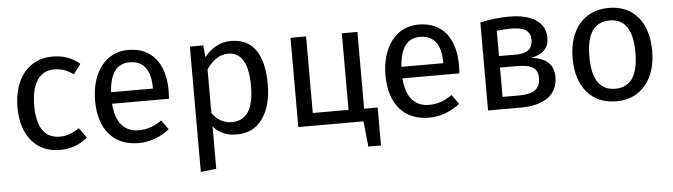

<svg xmlns="http://www.w3.org/2000/svg" viewBox="-47 -727 3955 1129"><g transform="rotate(-5 1930.5 -163.0)"><path d="M287 -539C145 -539 57 -427 57 -259C57 -174 78 -108 119 -60C160 -12 216 12 287 12C346 12 400 -7 448 -46L406 -106C363 -78 332 -66 291 -66C204 -66 156 -128 156 -261C156 -394 206 -463 291 -463C334 -463 367 -451 404 -424L448 -482C400 -522 350 -539 287 -539Z M951 -279C951 -442 874 -539 734 -539C599 -539 515 -422 515 -258C515 -90 601 12 748 12C815 12 876 -10 932 -54L892 -109C845 -77 806 -63 755 -63C675 -63 621 -116 613 -232H949C950 -248 951 -264 951 -279ZM860 -300H613C620 -411 661 -466 736 -466C819 -466 860 -410 860 -306Z M1340 -539C1280 -539 1223 -509 1184 -456L1177 -527H1098V213L1190 202V-48C1223 -8 1269 12 1328 12C1394 12 1445 -13 1481 -64C1517 -115 1535 -181 1535 -264C1535 -439 1475 -539 1340 -539ZM1306 -63C1258 -63 1217 -86 1190 -127V-384C1222 -432 1265 -466 1317 -466C1396 -466 1436 -399 1436 -264C1436 -130 1393 -63 1306 -63Z M2087 -527H1995V-75H1784V-527H1692V0H2077L2092 150H2167V-74H2087Z M2665 -279C2665 -442 2588 -539 2448 -539C2313 -539 2229 -422 2229 -258C2229 -90 2315 12 2462 12C2529 12 2590 -10 2646 -54L2606 -109C2559 -77 2520 -63 2469 -63C2389 -63 2335 -116 2327 -232H2663C2664 -248 2665 -264 2665 -279ZM2574 -300H2327C2334 -411 2375 -466 2450 -466C2533 -466 2574 -410 2574 -306Z M3090 -286C3161 -298 3197 -336 3197 -396C3197 -488 3116 -539 2985 -539C2932 -539 2874 -533 2812 -520V0H3002C3137 0 3224 -51 3224 -162C3224 -236 3179 -277 3090 -286ZM2986 -468C3065 -468 3103 -445 3103 -392C3103 -335 3067 -313 3003 -313H2904V-462C2931 -466 2958 -468 2986 -468ZM2904 -72V-245H3004C3093 -245 3127 -221 3127 -164C3127 -95 3081 -72 3002 -72Z M3570 -539C3422 -539 3334 -428 3334 -263C3334 -178 3355 -111 3396 -62C3437 -13 3495 12 3569 12C3716 12 3804 -99 3804 -264C3804 -349 3784 -416 3743 -465C3702 -514 3644 -539 3570 -539ZM3570 -465C3660 -465 3705 -398 3705 -264C3705 -129 3660 -62 3569 -62C3478 -62 3433 -129 3433 -263C3433 -398 3479 -465 3570 -465Z"/></g></svg>

Font: Fira Sans
Style: Regular
Weight: 400
Designer: Carrois Corporate & Edenspiekermann AG
Foundry: Carrois Corporate GbR & Edenspiekermann AG
Version: Version 4.203